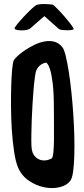

<svg xmlns="http://www.w3.org/2000/svg" viewBox="-20 -933 426 969"><path d="M49.8 -628.9Q54.7 -637.7 70.3 -651.9Q85.9 -666 107.9 -680.7Q129.9 -695.3 155.3 -707.5Q180.7 -719.7 206.5 -724.1Q232.4 -728.5 255.4 -722.2Q278.3 -715.8 294.9 -694.3Q303.7 -683.6 311.5 -651.4Q319.3 -619.1 326.7 -573.7Q334 -528.3 339.8 -473.1Q345.7 -418 349.6 -360.8Q353.5 -303.7 355 -248.5Q356.4 -193.4 355 -147Q353.5 -100.6 349.1 -67.9Q344.7 -35.2 335.9 -22.5Q318.4 2.9 281.2 11.7Q244.1 20.5 203.1 12.2Q162.1 3.9 125 -21.5Q87.9 -46.9 70.3 -89.8Q58.6 -118.2 51.3 -167Q43.9 -215.8 40 -272.9Q36.1 -330.1 35.6 -389.6Q35.2 -449.2 36.6 -499.5Q38.1 -549.8 41.5 -585Q44.9 -620.1 49.8 -628.9ZM241.2 -133.8Q247.1 -139.6 249.5 -165.5Q252 -191.4 252.4 -227.1Q252.9 -262.7 252.4 -302.7Q252 -342.8 252 -377Q252 -463.9 246.1 -511.7Q240.2 -559.6 232.4 -583Q223.6 -610.4 212.9 -617.2Q198.2 -614.3 188.5 -607.9Q178.7 -601.6 172.9 -593.8Q166 -585 162.1 -575.2Q159.2 -566.4 155.8 -541Q152.3 -515.6 149.4 -481Q146.5 -446.3 144 -405.8Q141.6 -365.2 140.1 -326.2Q138.7 -287.1 138.2 -252.4Q137.7 -217.8 138.7 -195.3Q140.6 -161.1 154.8 -145.5Q168.9 -129.9 185.5 -125.5Q202.1 -121.1 218.3 -125Q234.4 -128.9 241.2 -133.8ZM351.6 -785.2Q349.6 -783.2 340.3 -781.7Q331.1 -780.3 318.4 -780.3Q305.7 -780.3 293.5 -781.7Q281.2 -783.2 275.4 -788.1Q273.4 -790 265.6 -796.9Q257.8 -803.7 247.6 -813Q237.3 -822.3 225.6 -832.5Q213.9 -842.8 204.1 -851.6Q193.4 -842.8 181.2 -832Q168.9 -821.3 158.2 -812Q147.5 -802.7 139.6 -795.4Q131.8 -788.1 128.9 -787.1Q120.1 -782.2 107.4 -780.8Q94.7 -779.3 83 -779.8Q71.3 -780.3 63 -782.7Q54.7 -785.2 53.7 -788.1Q51.8 -792 65.9 -809.6Q80.1 -827.1 99.1 -847.7Q118.2 -868.2 136.7 -885.7Q155.3 -903.3 163.1 -907.2Q168.9 -910.2 181.6 -911.6Q194.3 -913.1 208 -912.6Q221.7 -912.1 232.9 -911.1Q244.1 -910.2 247.1 -909.2Q252 -906.2 261.7 -896.5Q271.5 -886.7 283.7 -874Q295.9 -861.3 308.1 -846.7Q320.3 -832 330.6 -819.3Q340.8 -806.6 346.7 -796.9Q352.5 -787.1 351.6 -785.2Z"/></svg>

Font: Jolly Lodger
Style: Regular
Weight: 400
Designer: Stuart Sandler
Foundry: Font Diner, Inc
Version: Version 1.000